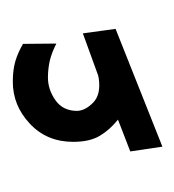

<svg xmlns="http://www.w3.org/2000/svg" viewBox="-6 -818 283 312"><g transform="rotate(-90 136.0 -661.5)"><path d="M98.1 -611.8Q81.5 -625 71.8 -641.4Q62 -657.7 62 -684.6Q62 -727.5 91.6 -755.1Q121.1 -782.7 159.7 -782.7Q178.7 -782.7 192.9 -778.6Q207 -774.4 221.2 -766.1L221.7 -711.9Q206.5 -719.7 193.4 -722.7Q180.2 -725.6 166.5 -725.6Q147 -725.6 129.6 -713.4Q112.3 -701.2 112.3 -678.2Q112.8 -664.6 126 -651.9Q139.2 -639.2 165.5 -643.1Q166 -643.1 169.9 -644L238.3 -668.9L245.6 -615.7L54.2 -539.6L46.4 -591.8Z"/></g></svg>

Font: Vazirmatn RD UI SemiBold
Style: Regular
Weight: 600
Designer: Saber Rastikerdar
Foundry: Saber Rastikerdar
Version: Version 33.003